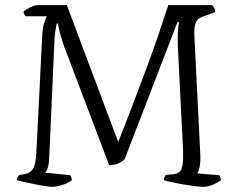

<svg xmlns="http://www.w3.org/2000/svg" viewBox="-20 -724 922 744"><path d="M182 0Q176 0 158 -2.5Q140 -5 117.5 -9.5Q95 -14 75 -18.5Q55 -23 46 -26Q46 -33 49 -38Q52 -43 54 -46L74 -49Q98 -53 108.5 -71Q119 -89 121 -135L144 -593Q146 -619 152 -637.5Q158 -656 162 -661H79Q77 -665 74.5 -668Q72 -671 71 -678Q75 -683 85 -689Q95 -695 106.5 -699.5Q118 -704 123 -704H239L438 -174Q449 -201 467 -247.5Q485 -294 507 -351.5Q529 -409 552 -471.5Q575 -534 595.5 -594Q616 -654 632 -704H802Q806 -700 809.5 -694Q813 -688 814 -677L777 -664Q766 -660 755 -654.5Q744 -649 738 -634.5Q732 -620 733 -588L756 -130Q758 -99 753.5 -78Q749 -57 744 -52L830 -45Q832 -41 833.5 -37.5Q835 -34 836 -26Q825 -17 805.5 -8.5Q786 0 767 0Q757 0 736.5 -2.5Q716 -5 692 -9Q668 -13 647 -17.5Q626 -22 615 -26Q615 -32 617.5 -37.5Q620 -43 622 -46L653 -49Q669 -51 677.5 -60Q686 -69 688.5 -94Q691 -119 688 -169L669 -547Q668 -579 669.5 -603.5Q671 -628 674 -638L668 -639L463 -107Q458 -101 442 -92.5Q426 -84 403 -84L227 -548Q217 -578 211.5 -599.5Q206 -621 205 -633H200Q199 -628 196 -613.5Q193 -599 191 -568L171 -119Q170 -87 164.5 -72Q159 -57 155 -55L252 -45Q254 -44 256 -38Q258 -32 259 -26Q243 -14 220.5 -7Q198 0 182 0Z"/></svg>

Font: Texturina Thin
Style: Regular
Weight: 100
Designer: Guillermo Torres Carreño
Foundry: Omnibus-Type
Version: Version 1.002; ttfautohint (v1.8.3)